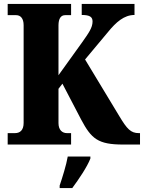

<svg xmlns="http://www.w3.org/2000/svg" viewBox="-20 -734 731 975"><path d="M19 0H341V-58H320C297 -58 277 -73 277 -109V-283L297 -309L392 -127C444 -29 478 0 605 0H691V-58H685C644 -58 625 -79 586 -144L412 -432L529 -572C569 -621 610 -658 663 -658V-714H395V-658C436 -658 450 -648 450 -625C450 -593 430 -566 397 -519L277 -352V-605C277 -641 290 -657 311 -657H341V-714H19V-657H62C84 -657 100 -641 100 -606V-110C100 -72 81 -58 56 -58H19ZM283 208V221H347C379 178 423 113 439 71V61H324C317 103 296 170 283 208Z"/></svg>

Font: Noto Serif Khmer Condensed Black
Style: Regular
Weight: 900
Width: 3
Designer: Danh Hong and the Monotype Design Team
Foundry: Monotype Imaging Inc.
Version: Version 2.004